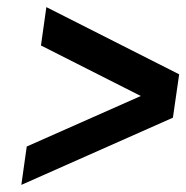

<svg xmlns="http://www.w3.org/2000/svg" viewBox="-20 -520 524 540"><path d="M110.4 -500 483.9 -311 466.3 -189 40 0 55.2 -107.9 376 -250 95.2 -392.1Z"/></svg>

Font: Fivo Sans Med
Style: Regular
Weight: 450
Designer: Alexander Slobzheninov
Foundry: Alexander Slobzheninov
Version: 1.0